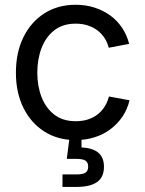

<svg xmlns="http://www.w3.org/2000/svg" viewBox="-20 -564 595 789"><path d="M291 11.7Q217.8 11.7 162.6 -23.2Q107.4 -58.1 76.4 -120.6Q45.4 -183.1 45.4 -265.1Q45.4 -348.6 76.4 -411.4Q107.4 -474.1 162.6 -509.3Q217.8 -544.4 291 -544.4Q332 -544.4 367.9 -533Q403.8 -521.5 432.6 -500.7Q461.4 -480 481.4 -450.2Q501.5 -420.4 510.7 -383.8L426.8 -367.7Q421.4 -389.6 409.7 -407.7Q397.9 -425.8 380.6 -439Q363.3 -452.1 340.8 -459.5Q318.4 -466.8 291 -466.8Q238.3 -466.8 203.4 -439.7Q168.5 -412.6 150.9 -366.9Q133.3 -321.3 133.3 -265.1Q133.3 -210 150.9 -164.8Q168.5 -119.6 203.4 -92.8Q238.3 -65.9 291 -65.9Q318.8 -65.9 341.6 -73.2Q364.3 -80.6 381.3 -94Q398.4 -107.4 410.2 -126.2Q421.9 -145 427.7 -167.5L512.2 -151.9Q503.4 -114.7 483.2 -84.7Q462.9 -54.7 433.8 -33Q404.8 -11.2 368.4 0.2Q332 11.7 291 11.7ZM236.8 204.1V152.8H294.4Q320.3 152.8 331.3 145.5Q342.3 138.2 342.3 120.6Q342.3 103.5 331.3 96.2Q320.3 88.9 294.4 88.9H254.4L269 -23.4H314.9V0V42Q360.8 43.9 384 63.5Q407.2 83 407.2 121.1Q407.2 164.1 378.9 184.1Q350.6 204.1 294.4 204.1Z"/></svg>

Font: Inter 20pt
Style: Regular
Weight: 400
Version: Version 4.001;git-66647c0bb